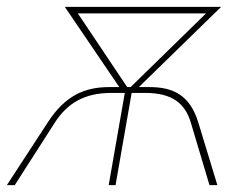

<svg xmlns="http://www.w3.org/2000/svg" viewBox="-36 -540 730 560"><path d="M104 -184 -16 0H7L123 -181C160 -239 210 -269 289 -269H328L281 0H301L348 -269H387C466 -269 504 -239 521 -181L575 0H598L542 -184C518 -261 471 -286 400 -286H369L609 -520H153L312 -286H282C211 -286 154 -261 104 -184ZM191 -501H565L345 -286H335Z"/></svg>

Font: Fixel Display Thin
Style: Italic
Weight: 100
Italic angle: -10°
Designer: AlfaBravo + MacPaw
Foundry: Kyrylo Tkachov, Marchela Mozhyna, Serhii Makarenko, Maria Weinstein, Zakhar Kryvoshyya
Version: Version 1.210;Glyphs 3.2 (3217)